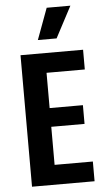

<svg xmlns="http://www.w3.org/2000/svg" viewBox="-59 -923 524 960"><g transform="rotate(-5 202.5 -442.5)"><path d="M62 0V-660H376V-561H184V-384H351V-290H184V-99H376V0ZM249 -728H155L213 -885H332Z"/></g></svg>

Font: Bricolage Grotesque 12pt Condensed SemiBold
Style: Regular
Weight: 600
Width: 3
Designer: Mathieu Triay
Foundry: Atelier Triay
Version: Version 1.001; ttfautohint (v1.8.4.7-5d5b);gftools[0.9.33.de